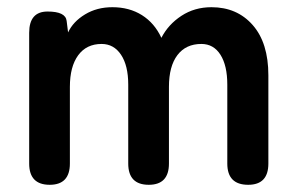

<svg xmlns="http://www.w3.org/2000/svg" viewBox="-20 -513 826 533"><path d="M118 0Q61 0 61 -59V-422Q61 -481 112 -481Q162 -481 165 -455L169 -423Q183 -453 216 -473Q249 -493 292 -493Q339 -493 374 -471Q409 -449 428 -408Q447 -445 483.5 -469Q520 -493 567 -493Q638 -493 681.5 -443.5Q725 -394 725 -304V-59Q725 0 669 0Q611 0 611 -59V-278Q611 -331 592 -361Q573 -391 539 -391Q496 -391 472.5 -360Q449 -329 449 -272V-59Q449 0 393 0Q336 0 336 -59V-278Q336 -331 316 -361Q296 -391 262 -391Q220 -391 197 -359.5Q174 -328 174 -272V-59Q174 0 118 0Z"/></svg>

Font: Zen Maru Gothic
Style: Bold
Weight: 700
Designer: Yoshimichi Ohira
Foundry: Positype
Version: Version 1.001